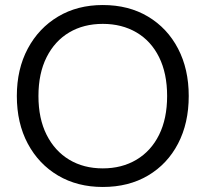

<svg xmlns="http://www.w3.org/2000/svg" viewBox="-20 -732 818 764"><path d="M389 12Q288 12 211 -33.5Q134 -79 90.5 -160.5Q47 -242 47 -350Q47 -457 90.5 -538.5Q134 -620 211 -666Q288 -712 389 -712Q492 -712 569 -666Q646 -620 688.5 -538.5Q731 -457 731 -350Q731 -242 688.5 -160.5Q646 -79 569 -33.5Q492 12 389 12ZM389 -62Q465 -62 523 -96.5Q581 -131 613 -195.5Q645 -260 645 -350Q645 -440 613 -504.5Q581 -569 523 -603Q465 -637 389 -637Q313 -637 255.5 -603Q198 -569 165.5 -504.5Q133 -440 133 -350Q133 -260 165.5 -195.5Q198 -131 255.5 -96.5Q313 -62 389 -62Z"/></svg>

Font: DM Sans 18pt
Style: Regular
Weight: 400
Designer: Colophon Foundry, Jonny Pinhorn
Foundry: Colophon Foundry
Version: Version 4.004;gftools[0.9.30]